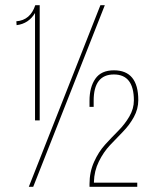

<svg xmlns="http://www.w3.org/2000/svg" viewBox="-20 -720 592 740"><path d="M115 -256V-670Q91 -629 44 -623L43 -638Q97 -642 116 -700H133V-256ZM367 -700H384L108 0H91ZM419 -449Q513 -449 513 -334Q513 -300 496 -269Q479 -238 454 -212.5Q429 -187 404 -160.5Q379 -134 361 -97.5Q343 -61 342 -19V-16H509V0H325V-11Q325 -57 342.5 -96Q360 -135 385 -162.5Q410 -190 435.5 -215.5Q461 -241 478.5 -271Q496 -301 496 -333Q496 -433 419 -433Q341 -433 341 -332V-308H325V-332Q325 -384 347.5 -416.5Q370 -449 419 -449Z"/></svg>

Font: TypoPRO Bebas Neue
Style: Regular
Weight: 300
Designer: Ryoichi Tsunekawa
Foundry: Ryoichi Tsunekawa
Version: Version 001.003